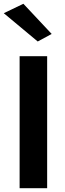

<svg xmlns="http://www.w3.org/2000/svg" viewBox="-28 -998 345 1018"><path d="M76 -700H222V0H76ZM-8 -928 96 -978 246 -818 172 -778Z"/></svg>

Font: Renner*
Style: Semi
Weight: 600
Version: Version 003.000 ; ttfautohint (v0.97) -l 8 -r 50 -G 200 -x 1